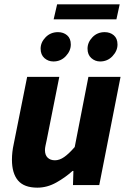

<svg xmlns="http://www.w3.org/2000/svg" viewBox="-20 -852 588 884"><path d="M152 12Q91 12 63 -21Q35 -54 35 -117Q35 -134 37 -152Q39 -170 43 -188L105 -498H253L195 -207Q192 -193 189.5 -181.5Q187 -170 187 -161Q187 -138 199.5 -126Q212 -114 233 -114Q254 -114 275.5 -129Q297 -144 324 -175L387 -498H535L437 0H316L318 -65H314Q281 -35 239 -11.5Q197 12 152 12ZM226 -569Q202 -569 184.5 -584.5Q167 -600 167 -628Q167 -657 190 -680.5Q213 -704 247 -704Q272 -704 289 -689.5Q306 -675 306 -647Q306 -618 283 -593.5Q260 -569 226 -569ZM441 -569Q418 -569 400.5 -584.5Q383 -600 383 -628Q383 -657 405.5 -680.5Q428 -704 462 -704Q487 -704 504 -689.5Q521 -675 521 -647Q521 -618 498 -593.5Q475 -569 441 -569ZM227 -763 243 -832H531L516 -763Z"/></svg>

Font: Source Sans 3 ExtraBold
Style: Italic
Weight: 800
Italic angle: -11°
Version: Version 3.052;hotconv 1.1.0;makeotfexe 2.6.0